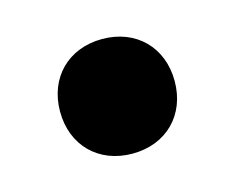

<svg xmlns="http://www.w3.org/2000/svg" viewBox="-44 -232 368 301"><g transform="rotate(-15 140.0 -81.0)"><path d="M47 -81C47 -26 85 12 140 12C195 12 233 -26 233 -81C233 -136 195 -174 140 -174C85 -174 47 -136 47 -81Z"/></g></svg>

Font: Heuristica
Style: Bold
Weight: 700
Version: Version 1.0.1